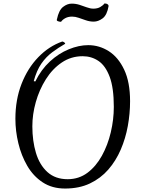

<svg xmlns="http://www.w3.org/2000/svg" viewBox="-20 -1065 841 1110"><path d="M356 25Q281 25 226.5 -11Q172 -47 137.5 -106.5Q103 -166 86 -237Q69 -308 69 -378Q69 -489 104.5 -580Q140 -671 201.5 -734.5Q263 -798 340 -825Q346 -824 351 -820.5Q356 -817 357 -812Q317 -789 281.5 -762.5Q246 -736 219 -697Q192 -658 175 -596L184 -594Q218 -663 268.5 -709.5Q319 -756 377.5 -780Q436 -804 490 -804Q554 -804 609 -769Q664 -734 698 -662Q732 -590 732 -480Q732 -409 719 -337Q706 -265 678 -200Q650 -135 606 -84.5Q562 -34 500 -4.5Q438 25 356 25ZM371 -29Q436 -29 485.5 -66Q535 -103 569 -164.5Q603 -226 620.5 -300Q638 -374 638 -447Q638 -557 614 -621Q590 -685 549.5 -712.5Q509 -740 458 -740Q391 -740 337 -703.5Q283 -667 245 -606.5Q207 -546 187 -475Q167 -404 167 -335Q167 -250 188 -180.5Q209 -111 254.5 -70Q300 -29 371 -29ZM333 -939Q323 -939 314.5 -942.5Q306 -946 309 -953Q320 -1006 344.5 -1025Q369 -1044 394 -1044Q418 -1044 440 -1037Q462 -1030 482 -1022.5Q502 -1015 520 -1015Q543 -1015 559 -1024Q575 -1033 584 -1045Q605 -1045 608 -1031Q599 -978 573.5 -959Q548 -940 522 -940Q499 -940 477 -947.5Q455 -955 435 -962Q415 -969 397 -969Q374 -969 357.5 -960Q341 -951 333 -939Z"/></svg>

Font: Merienda Light
Style: Regular
Weight: 300
Designer: Eduardo Rodriguez Tunni
Foundry: Eduardo Rodriguez Tunni
Version: Version 2.001; ttfautohint (v1.8.4.7-5d5b)